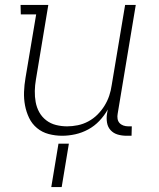

<svg xmlns="http://www.w3.org/2000/svg" viewBox="-20 -540 640 775"><path d="M231 8Q203 8 176.5 1Q150 -6 129.5 -23Q109 -40 97.5 -64Q86 -88 81 -114.5Q76 -141 77 -169Q78 -197 83 -226L126 -482H64L63 -520H175L125 -219Q121 -196 120.5 -173Q120 -150 124 -128Q128 -106 138.5 -87Q149 -68 166.5 -54.5Q184 -41 206 -35.5Q228 -30 251 -30Q272 -30 294 -34.5Q316 -39 336.5 -50Q357 -61 373.5 -77.5Q390 -94 402 -113.5Q414 -133 421 -154Q428 -175 431 -197L485 -520H528L455 -81Q453 -71 454.5 -61Q456 -51 462 -44Q468 -37 477.5 -33.5Q487 -30 498 -30H512L511 8H491Q472 8 455 3Q438 -2 426.5 -14.5Q415 -27 412 -45Q409 -63 412 -81L415 -98Q401 -73 381 -52Q361 -31 336 -17.5Q311 -4 284 2Q257 8 231 8ZM187 215 216 40H258L229 215Z"/></svg>

Font: Iosevka Etoile Extralight
Style: Italic
Weight: 200
Italic angle: -9°
Designer: Belleve Invis
Foundry: Belleve Invis
Version: Version 22.1.2; ttfautohint (v1.8.4)